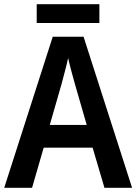

<svg xmlns="http://www.w3.org/2000/svg" viewBox="-20 -956 647 910"><path d="M451 -936H154V-847H451ZM475 -66H606L376 -782H230L0 -66H132L187 -256H419ZM335 -558 391 -364H216L272 -559C279 -585 295 -644 303 -681C310 -646 326 -592 335 -558Z"/></svg>

Font: Noto Sans Malayalam UI SemiCondensed SemiBold
Style: Regular
Weight: 600
Width: 4
Designer: Jelle Bosma - Monotype Design Team
Foundry: Monotype Imaging Inc.
Version: Version 2.104